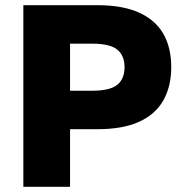

<svg xmlns="http://www.w3.org/2000/svg" viewBox="-20 -720 710 740"><path d="M70 0V-700H354.5Q453.3 -700 516.3 -671.3Q579.2 -642.7 609.6 -589.6Q640 -536.5 640 -461Q640 -387.3 609.6 -333.3Q579.2 -279.3 516.3 -250.7Q453.3 -222 354.5 -222H250V0ZM250 -370.3H335Q403.8 -370.3 431.9 -393.1Q460 -415.8 460 -461Q460 -506 431.9 -528.8Q403.8 -551.7 335 -551.7H250Z"/></svg>

Font: Golos Text
Style: Regular
Weight: 400
Designer: A.Korolkova, Vitaly Kuzmin
Foundry: ParaType Ltd
Version: Version 2.004